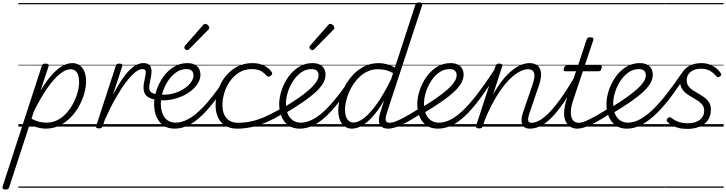

<svg xmlns="http://www.w3.org/2000/svg" viewBox="-150 -1035 5937 1570"><path d="M-106 515Q-119 515 -126 508.5Q-133 502 -129 491L191 -494Q195 -506 201 -510.5Q207 -515 221 -515Q238 -515 244 -509.5Q250 -504 247 -492L181 -293Q228 -371 272.5 -421Q317 -471 359 -495Q401 -519 441 -519Q492 -519 523 -479.5Q554 -440 554 -371Q554 -325 539.5 -272.5Q525 -220 497 -168.5Q469 -117 428 -75Q387 -33 336 -8Q285 17 223 17Q192 17 157.5 7.5Q123 -2 94 -22L-75 496Q-78 506 -84.5 510.5Q-91 515 -106 515ZM108 -64Q144 -45 173.5 -38.5Q203 -32 230 -32Q279 -32 320.5 -53.5Q362 -75 394.5 -111.5Q427 -148 450 -192.5Q473 -237 485 -282Q497 -327 497 -365Q497 -396 489.5 -419.5Q482 -443 466 -456Q450 -469 427 -469Q388 -469 339 -430Q290 -391 236 -313.5Q182 -236 125 -120ZM0 490H595V500H0ZM0 -20H595V0H0ZM0 -505H595V-500H0ZM0 -1010H595V-1000H0Z M658 15Q646 15 639.5 10.5Q633 6 637 -6L796 -494Q800 -506 806.5 -510.5Q813 -515 825 -515Q842 -515 847.5 -509Q853 -503 849 -491L773 -259Q814 -337 848.5 -387Q883 -437 914 -466.5Q945 -496 971.5 -507.5Q998 -519 1022 -519Q1035 -519 1039.5 -511.5Q1044 -504 1042 -494Q1040 -484 1032 -477Q1024 -470 1012 -470Q987 -470 953 -442Q919 -414 879 -361Q839 -308 795 -231Q751 -154 707 -55L690 -4Q687 6 679.5 10.5Q672 15 658 15ZM585 490H989V500H585ZM585 -20H989V0H585ZM585 -505H989V-500H585ZM585 -1010H989V-1000H585Z M1122 -220Q1083 -226 1058.5 -242.5Q1034 -259 1026.5 -291.5Q1019 -324 1031 -376Q1042 -423 1042 -446.5Q1042 -470 1014 -470Q1003 -470 998.5 -477Q994 -484 994.5 -494Q995 -504 1002.5 -511.5Q1010 -519 1023 -519Q1060 -519 1075 -500.5Q1090 -482 1089 -448Q1088 -414 1077 -369Q1068 -330 1071.5 -308.5Q1075 -287 1090.5 -277.5Q1106 -268 1130 -263Q1142 -262 1146 -255Q1150 -248 1148 -239.5Q1146 -231 1139 -225Q1132 -219 1122 -220ZM989 490H1052V500H989ZM989 -20H1052V0H989ZM989 -505H1052V-500H989ZM989 -1010H1052V-1000H989Z M1148 -263Q1204 -256 1255 -268Q1306 -280 1346 -304Q1386 -328 1409 -358.5Q1432 -389 1432 -419Q1432 -444 1417.5 -457Q1403 -470 1375 -470Q1327 -470 1288.5 -442Q1250 -414 1222 -370.5Q1194 -327 1179.5 -278Q1165 -229 1165 -187Q1165 -152 1173 -123.5Q1181 -95 1196 -74.5Q1211 -54 1234.5 -43Q1258 -32 1288 -32Q1297 -32 1300.5 -24.5Q1304 -17 1302 -7.5Q1300 2 1294 9.5Q1288 17 1279 17Q1221 17 1183.5 -11Q1146 -39 1128 -84.5Q1110 -130 1110 -183Q1110 -236 1129 -294.5Q1148 -353 1183.5 -404Q1219 -455 1269.5 -487Q1320 -519 1382 -519Q1420 -519 1444 -505.5Q1468 -492 1478.5 -471Q1489 -450 1489 -424Q1489 -383 1461 -343Q1433 -303 1384.5 -272.5Q1336 -242 1274.5 -226Q1213 -210 1146 -216ZM1051 490H1539V500H1051ZM1051 -20H1539V0H1051ZM1051 -505H1539V-500H1051ZM1051 -1010H1539V-1000H1051Z M1278 17Q1267 17 1262 9.5Q1257 2 1258.5 -7.5Q1260 -17 1267.5 -24.5Q1275 -32 1287 -32Q1335 -32 1390.5 -61.5Q1446 -91 1514.5 -163Q1583 -235 1672 -363Q1677 -370 1685.5 -367.5Q1694 -365 1699.5 -358Q1705 -351 1700 -344Q1612 -210 1540 -131Q1468 -52 1404.5 -17.5Q1341 17 1278 17ZM1538 490V500ZM1538 -20V0ZM1538 -505V-500ZM1538 -1010V-1000Z M1380 -625Q1374 -625 1365.5 -632Q1357 -639 1357 -646Q1357 -650 1358.5 -654Q1360 -658 1364 -663L1508 -827Q1513 -834 1518 -837Q1523 -840 1528 -840Q1535 -840 1543 -835Q1551 -830 1556 -822.5Q1561 -815 1561 -808Q1561 -803 1559.5 -799.5Q1558 -796 1553 -792L1398 -634Q1388 -625 1380 -625Z M1791 17Q1705 17 1659 -35Q1613 -87 1613 -175Q1613 -241 1634.5 -302.5Q1656 -364 1696 -413Q1736 -462 1791 -490.5Q1846 -519 1913 -519Q1969 -519 2010 -498.5Q2051 -478 2071 -447Q2077 -438 2075.5 -431Q2074 -424 2064 -415Q2053 -408 2045 -408Q2037 -408 2030 -416Q2011 -439 1983 -454.5Q1955 -470 1907 -470Q1852 -470 1808.5 -444Q1765 -418 1733.5 -375Q1702 -332 1685.5 -279.5Q1669 -227 1669 -174Q1669 -130 1683.5 -98Q1698 -66 1726 -48.5Q1754 -31 1796 -31Q1807 -31 1811.5 -23.5Q1816 -16 1815 -6.5Q1814 3 1807.5 10Q1801 17 1791 17ZM1539 490H2074V500H1539ZM1539 -20H2074V0H1539ZM1539 -505H2074V-500H1539ZM1539 -1010H2074V-1000H1539Z M1789 17Q1780 17 1776 10Q1772 3 1772.5 -6.5Q1773 -16 1779 -23.5Q1785 -31 1795 -31Q1847 -31 1899 -41.5Q1951 -52 2009.5 -77Q2068 -102 2140 -143Q2146 -147 2152 -143Q2158 -139 2161.5 -131.5Q2165 -124 2164.5 -115.5Q2164 -107 2156 -102Q2085 -59 2021.5 -32.5Q1958 -6 1901 5.5Q1844 17 1789 17ZM2074 490V500ZM2074 -20V0ZM2074 -505V-500ZM2074 -1010V-1000Z M2163 -152Q2232 -193 2286 -230.5Q2340 -268 2378 -301.5Q2416 -335 2435.5 -364.5Q2455 -394 2455 -419Q2455 -444 2440.5 -457Q2426 -470 2398 -470Q2350 -470 2311.5 -442Q2273 -414 2245 -370.5Q2217 -327 2202.5 -278Q2188 -229 2188 -187Q2188 -152 2196 -123.5Q2204 -95 2220 -74.5Q2236 -54 2258.5 -43Q2281 -32 2310 -32Q2320 -32 2323.5 -24.5Q2327 -17 2324.5 -7.5Q2322 2 2316 9.5Q2310 17 2301 17Q2243 17 2206 -11Q2169 -39 2151 -84.5Q2133 -130 2133 -183Q2133 -236 2152 -294.5Q2171 -353 2206.5 -404Q2242 -455 2292.5 -487Q2343 -519 2405 -519Q2443 -519 2467 -505.5Q2491 -492 2501.5 -471Q2512 -450 2512 -424Q2512 -389 2491.5 -353.5Q2471 -318 2430 -280.5Q2389 -243 2327 -200.5Q2265 -158 2182 -108ZM2074 490H2562V500H2074ZM2074 -20H2562V0H2074ZM2074 -505H2562V-500H2074ZM2074 -1010H2562V-1000H2074Z M2301 17Q2290 17 2285 9.5Q2280 2 2281.5 -7.5Q2283 -17 2290.5 -24.5Q2298 -32 2310 -32Q2358 -32 2413.5 -61.5Q2469 -91 2537.5 -163Q2606 -235 2695 -363Q2700 -370 2708.5 -367.5Q2717 -365 2722.5 -358Q2728 -351 2723 -344Q2635 -210 2563 -131Q2491 -52 2427.5 -17.5Q2364 17 2301 17ZM2561 490V500ZM2561 -20V0ZM2561 -505V-500ZM2561 -1010V-1000Z M2403 -625Q2397 -625 2388.5 -632Q2380 -639 2380 -646Q2380 -650 2381.5 -654Q2383 -658 2387 -663L2531 -827Q2536 -834 2541 -837Q2546 -840 2551 -840Q2558 -840 2566 -835Q2574 -830 2579 -822.5Q2584 -815 2584 -808Q2584 -803 2582.5 -799.5Q2581 -796 2576 -792L2421 -634Q2411 -625 2403 -625Z M2728 17Q2695 17 2669.5 -1Q2644 -19 2630 -52.5Q2616 -86 2616 -131Q2616 -177 2630 -229.5Q2644 -282 2672 -333.5Q2700 -385 2740.5 -427Q2781 -469 2833 -494Q2885 -519 2948 -519Q2979 -519 3014 -509.5Q3049 -500 3079 -482L3246 -994Q3250 -1006 3257 -1010.5Q3264 -1015 3277 -1015Q3295 -1015 3300 -1008Q3305 -1001 3301 -989L3015 -117Q3000 -71 3004 -51Q3008 -31 3039 -31Q3047 -31 3050.5 -23.5Q3054 -16 3052.5 -7Q3051 2 3044.5 9.5Q3038 17 3026 17Q2996 17 2978.5 7Q2961 -3 2954 -20.5Q2947 -38 2948.5 -62.5Q2950 -87 2960 -116L2991 -213Q2944 -134 2898.5 -83Q2853 -32 2810 -7.5Q2767 17 2728 17ZM2741 -33Q2781 -33 2830.5 -72.5Q2880 -112 2935.5 -191Q2991 -270 3048 -387L3064 -437Q3027 -458 2996.5 -463.5Q2966 -469 2939 -469Q2890 -469 2848.5 -447.5Q2807 -426 2774 -390Q2741 -354 2718 -309.5Q2695 -265 2683 -220Q2671 -175 2671 -136Q2671 -106 2679 -82.5Q2687 -59 2703 -46Q2719 -33 2741 -33ZM2562 490H3203V500H2562ZM2562 -20H3203V0H2562ZM2562 -505H3203V-500H2562ZM2562 -1010H3203V-1000H2562Z M3025 17Q3014 17 3009 9.5Q3004 2 3005.5 -7Q3007 -16 3015.5 -23.5Q3024 -31 3039 -31Q3056 -31 3084 -41.5Q3112 -52 3158.5 -77Q3205 -102 3277 -147Q3286 -152 3293 -149Q3300 -146 3303.5 -138Q3307 -130 3305 -120.5Q3303 -111 3293 -106Q3219 -58 3168 -31Q3117 -4 3083 6.5Q3049 17 3025 17ZM3203 490V500ZM3203 -20V0ZM3203 -505V-500ZM3203 -1010V-1000Z M3292 -152Q3361 -193 3415 -230.5Q3469 -268 3507 -301.5Q3545 -335 3564.5 -364.5Q3584 -394 3584 -419Q3584 -444 3569.5 -457Q3555 -470 3527 -470Q3479 -470 3440.5 -442Q3402 -414 3374 -370.5Q3346 -327 3331.5 -278Q3317 -229 3317 -187Q3317 -152 3325 -123.5Q3333 -95 3349 -74.5Q3365 -54 3387.5 -43Q3410 -32 3439 -32Q3449 -32 3452.5 -24.5Q3456 -17 3453.5 -7.5Q3451 2 3445 9.5Q3439 17 3430 17Q3372 17 3335 -11Q3298 -39 3280 -84.5Q3262 -130 3262 -183Q3262 -236 3281 -294.5Q3300 -353 3335.5 -404Q3371 -455 3421.5 -487Q3472 -519 3534 -519Q3572 -519 3596 -505.5Q3620 -492 3630.5 -471Q3641 -450 3641 -424Q3641 -389 3620.5 -353.5Q3600 -318 3559 -280.5Q3518 -243 3456 -200.5Q3394 -158 3311 -108ZM3203 490H3691V500H3203ZM3203 -20H3691V0H3203ZM3203 -505H3691V-500H3203ZM3203 -1010H3691V-1000H3203Z M3430 17Q3421 17 3416.5 9.5Q3412 2 3413.5 -7.5Q3415 -17 3421.5 -24.5Q3428 -32 3439 -32Q3481 -32 3526.5 -53Q3572 -74 3625.5 -122.5Q3679 -171 3745 -255.5Q3811 -340 3893 -466Q3898 -474 3906.5 -471Q3915 -468 3921 -460.5Q3927 -453 3922 -445Q3840 -315 3773.5 -226Q3707 -137 3649.5 -84Q3592 -31 3538.5 -7Q3485 17 3430 17ZM3690 490V500ZM3690 -20V0ZM3690 -505V-500ZM3690 -1010V-1000Z M4184 17Q4158 17 4141.5 7Q4125 -3 4119 -20.5Q4113 -38 4115 -62.5Q4117 -87 4127 -116L4205 -344Q4219 -386 4220 -413.5Q4221 -441 4207.5 -455Q4194 -469 4166 -469Q4135 -469 4093.5 -446.5Q4052 -424 4005.5 -375Q3959 -326 3910 -246.5Q3861 -167 3814 -53L3798 -4Q3795 6 3788.5 10.5Q3782 15 3767 15Q3755 15 3747 10Q3739 5 3743 -6L3902 -494Q3906 -506 3912 -510.5Q3918 -515 3931 -515Q3948 -515 3954 -509Q3960 -503 3956 -491L3882 -262Q3922 -333 3961.5 -382Q4001 -431 4040 -461.5Q4079 -492 4114.5 -505.5Q4150 -519 4181 -519Q4219 -519 4243.5 -500.5Q4268 -482 4273.5 -442.5Q4279 -403 4258 -340L4182 -117Q4166 -71 4169 -51Q4172 -31 4198 -31Q4208 -31 4212 -23.5Q4216 -16 4214.5 -7Q4213 2 4205.5 9.5Q4198 17 4184 17ZM3691 490H4362V500H3691ZM3691 -20H4362V0H3691ZM3691 -505H4362V-500H3691ZM3691 -1010H4362V-1000H3691Z M4184 17Q4173 17 4168 9.5Q4163 2 4164.5 -7Q4166 -16 4174.5 -23.5Q4183 -31 4198 -31Q4227 -31 4263.5 -51.5Q4300 -72 4344.5 -118Q4389 -164 4443 -240.5Q4497 -317 4562 -429Q4569 -439 4578 -438Q4587 -437 4592 -429Q4597 -421 4591 -410Q4521 -286 4464.5 -203.5Q4408 -121 4360 -73Q4312 -25 4268.5 -4Q4225 17 4184 17ZM4362 490V500ZM4362 -20V0ZM4362 -505V-500ZM4362 -1010V-1000Z M4573 17Q4533 17 4508 -2Q4483 -21 4471.5 -53Q4460 -85 4463.5 -128.5Q4467 -172 4483 -221L4560 -452H4473Q4462 -452 4459.5 -458.5Q4457 -465 4461 -477Q4465 -489 4471 -494.5Q4477 -500 4487 -500H4577L4646 -709Q4650 -721 4656 -725.5Q4662 -730 4676 -730Q4694 -730 4699.5 -724Q4705 -718 4701 -706L4632 -500H4757Q4768 -500 4770.5 -494Q4773 -488 4769 -476Q4766 -463 4760 -457.5Q4754 -452 4743 -452H4616L4538 -219Q4521 -168 4518.5 -132Q4516 -96 4523.5 -74Q4531 -52 4547 -41.5Q4563 -31 4583 -31Q4593 -31 4598 -23.5Q4603 -16 4602.5 -7Q4602 2 4595 9.5Q4588 17 4573 17ZM4362 490H4750V500H4362ZM4362 -20H4750V0H4362ZM4362 -505H4750V-500H4362ZM4362 -1010H4750V-1000H4362Z M4571 17Q4560 17 4555 9.5Q4550 2 4551.5 -7Q4553 -16 4561.5 -23.5Q4570 -31 4585 -31Q4602 -31 4630 -41.5Q4658 -52 4704.5 -77Q4751 -102 4823 -147Q4832 -152 4839 -149Q4846 -146 4849.5 -138Q4853 -130 4851 -120.5Q4849 -111 4839 -106Q4765 -58 4714 -31Q4663 -4 4629 6.5Q4595 17 4571 17ZM4749 490V500ZM4749 -20V0ZM4749 -505V-500ZM4749 -1010V-1000Z M4839 -152Q4908 -193 4962 -230.5Q5016 -268 5054 -301.5Q5092 -335 5111.5 -364.5Q5131 -394 5131 -419Q5131 -444 5116.5 -457Q5102 -470 5074 -470Q5026 -470 4987.5 -442Q4949 -414 4921 -370.5Q4893 -327 4878.5 -278Q4864 -229 4864 -187Q4864 -152 4872 -123.5Q4880 -95 4896 -74.5Q4912 -54 4934.5 -43Q4957 -32 4986 -32Q4996 -32 4999.5 -24.5Q5003 -17 5000.5 -7.5Q4998 2 4992 9.5Q4986 17 4977 17Q4919 17 4882 -11Q4845 -39 4827 -84.5Q4809 -130 4809 -183Q4809 -236 4828 -294.5Q4847 -353 4882.5 -404Q4918 -455 4968.5 -487Q5019 -519 5081 -519Q5119 -519 5143 -505.5Q5167 -492 5177.5 -471Q5188 -450 5188 -424Q5188 -389 5167.5 -353.5Q5147 -318 5106 -280.5Q5065 -243 5003 -200.5Q4941 -158 4858 -108ZM4750 490H5238V500H4750ZM4750 -20H5238V0H4750ZM4750 -505H5238V-500H4750ZM4750 -1010H5238V-1000H4750Z M4977 17Q4967 17 4963 9.5Q4959 2 4960.5 -7.5Q4962 -17 4968.5 -24.5Q4975 -32 4986 -32Q5037 -32 5091 -63.5Q5145 -95 5200 -150.5Q5255 -206 5312 -280.5Q5369 -355 5427 -440Q5433 -448 5443.5 -447.5Q5454 -447 5461 -440.5Q5468 -434 5463 -426Q5403 -333 5343.5 -252.5Q5284 -172 5223 -111.5Q5162 -51 5100.5 -17Q5039 17 4977 17ZM5237 490H5287V500H5237ZM5237 -20H5287V0H5237ZM5237 -505H5287V-500H5237ZM5237 -1010H5287V-1000H5237Z M5472 19Q5429 19 5398 11Q5367 3 5346 -9.5Q5325 -22 5310 -36Q5302 -43 5301.5 -51Q5301 -59 5309 -68Q5317 -76 5324.5 -76.5Q5332 -77 5341 -70Q5371 -47 5404.5 -37Q5438 -27 5474 -27Q5512 -27 5542 -38.5Q5572 -50 5590 -73Q5608 -96 5608 -131Q5608 -158 5593.5 -177Q5579 -196 5556.5 -211Q5534 -226 5509 -240Q5484 -254 5461.5 -271Q5439 -288 5425 -312Q5411 -336 5411 -370Q5411 -415 5433 -448Q5455 -481 5494.5 -500Q5534 -519 5585 -519Q5626 -519 5658 -505.5Q5690 -492 5711.5 -473Q5733 -454 5743 -437Q5748 -429 5747.5 -423Q5747 -417 5736 -409Q5728 -404 5721 -404.5Q5714 -405 5707 -412Q5681 -442 5652.5 -457.5Q5624 -473 5580 -473Q5530 -473 5497.5 -447.5Q5465 -422 5465 -377Q5465 -351 5479 -331.5Q5493 -312 5515.5 -297Q5538 -282 5564 -267.5Q5590 -253 5612.5 -236Q5635 -219 5649 -195.5Q5663 -172 5663 -138Q5663 -85 5637 -50Q5611 -15 5567.5 2Q5524 19 5472 19ZM5288 490H5767V500H5288ZM5288 -20H5767V0H5288ZM5288 -505H5767V-500H5288ZM5288 -1010H5767V-1000H5288Z"/></svg>

Font: Playwrite NZ Guides
Style: Regular
Weight: 400
Designer: Veronika Burian, José Scaglione
Foundry: TypeTogether
Version: Version 1.003